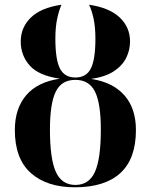

<svg xmlns="http://www.w3.org/2000/svg" viewBox="-20 -785 640 815"><path d="M298 10Q179 10 111 -50.5Q43 -111 43 -233Q43 -324 91 -380.5Q139 -437 234 -451Q144 -464 106 -507Q68 -550 68 -609Q68 -668 110.5 -710Q153 -752 241 -765Q231 -743 223 -707Q215 -671 215 -621Q215 -532 234.5 -494Q254 -456 300 -456Q346 -456 365.5 -494Q385 -532 385 -621Q385 -671 377 -707Q369 -743 358 -765Q445 -752 488.5 -710.5Q532 -669 532 -609Q532 -573 516 -540Q500 -507 464 -483Q428 -459 367 -450Q459 -436 508 -380.5Q557 -325 557 -233Q557 -111 491 -50.5Q425 10 298 10ZM300 0Q358 0 383 -55.5Q408 -111 408 -235Q408 -347 383 -396.5Q358 -446 300 -446Q241 -446 216.5 -395.5Q192 -345 192 -235Q192 -111 217 -55.5Q242 0 300 0Z"/></svg>

Font: Noto Serif Display SemiCondensed
Style: Bold
Weight: 700
Width: 4
Designer: Monotype Design Team
Foundry: Monotype Imaging Inc.
Version: Version 2.009